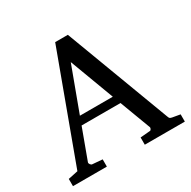

<svg xmlns="http://www.w3.org/2000/svg" viewBox="-154 -837 982 987"><g transform="rotate(-30 337.0 -343.5)"><path d="M314 -558.1 216.8 -295.9H412.1ZM431.2 0V-43L488.8 -47.9Q493.7 -47.9 497.1 -54.4Q500.5 -61 499 -64.9L430.2 -248H199.2L132.8 -67.9Q131.8 -64.9 132.8 -61.5Q133.8 -58.1 136.2 -54.9Q138.7 -51.8 141.6 -49.8Q144.5 -47.9 147 -47.9L206.1 -43V0H4.9V-43L63 -55.2L295.9 -687H371.1L603 -69.8Q606.4 -59.6 609.6 -56.2Q612.8 -52.7 624 -50.8L668.9 -43V0Z"/></g></svg>

Font: Charis SIL
Style: Regular
Weight: 400
Foundry: SIL International
Version: Version 4.112